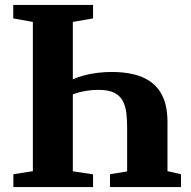

<svg xmlns="http://www.w3.org/2000/svg" viewBox="-20 -763 778 783"><path d="M271.5 -437Q294.5 -448 321.5 -455.2Q348.5 -462.5 377.5 -466Q406.5 -469.5 434.5 -469.5Q483 -469.5 520.5 -461Q558 -452.5 585 -435.8Q612 -419 629.2 -394.5Q646.5 -370 654.8 -337.8Q663 -305.5 663 -266.5V-65L718 -52.5V0H428.5V-52.5L498.5 -64V-239.5Q498.5 -271.5 495.5 -299.8Q492.5 -328 481.5 -350Q470.5 -372 446.8 -384.2Q423 -396.5 382 -396.5Q350 -396.5 319 -390.2Q288 -384 271.5 -375ZM114 -65V-673.5L34 -688V-743H359.5V-688L277 -673.5V-64.5L359.5 -52V0H34.5V-52.5Z"/></svg>

Font: Merriweather 48pt ExtraBold
Style: Regular
Weight: 800
Version: Version 2.100